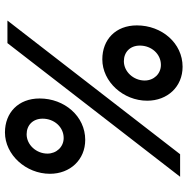

<svg xmlns="http://www.w3.org/2000/svg" viewBox="-11 -736 757 775"><g transform="rotate(90 367.5 -348.5)"><path d="M63 0H154L693.5 -697H602.5ZM82.5 -522.5C82.5 -436.5 140 -383 219.5 -383C310 -383 386.5 -467.5 386.5 -564C386.5 -646 330 -707 249.5 -707C154 -707 82.5 -623 82.5 -522.5ZM164 -534.5C164 -581.5 198 -619.5 242 -619.5C278 -619.5 305 -591 305 -554C305 -509 269.5 -470 227 -470C190.5 -470 164 -495 164 -534.5ZM377.5 -130C377.5 -44 435 10 514.5 10C605 10 681.5 -75 681.5 -171.5C681.5 -253 625 -314 544.5 -314C449 -314 377.5 -230 377.5 -130ZM459 -142C459 -189 493 -227 537 -227C573 -227 600 -198 600 -161.5C600 -116.5 564.5 -77.5 522 -77.5C485.5 -77.5 459 -102.5 459 -142Z"/></g></svg>

Font: HK Grotesk
Style: Bold Italic
Weight: 700
Italic angle: -16°
Designer: Alfredo Marco Pradil
Foundry: Hanken Design Co.
Version: Version 3.001;FEAKit 1.0